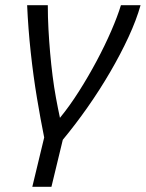

<svg xmlns="http://www.w3.org/2000/svg" viewBox="-20 -538 564 743"><path d="M105 185 151 -6Q137 -75 123 -159Q109 -243 99 -335Q89 -427 85 -518H165Q165 -472 167.5 -425.5Q170 -379 174 -333.5Q178 -288 183.5 -244.5Q189 -201 196.5 -160Q204 -119 212 -82Q249 -127 285.5 -184.5Q322 -242 354 -302Q386 -362 410.5 -418.5Q435 -475 448 -518H524Q508 -461 477.5 -395Q447 -329 406.5 -259.5Q366 -190 319 -123Q272 -56 223 3L179 185Z"/></svg>

Font: Ubuntu Sans
Style: Italic
Weight: 400
Italic angle: -13.5°
Designer: Dalton Maag Ltd
Foundry: Dalton Maag Ltd
Version: Version 1.006